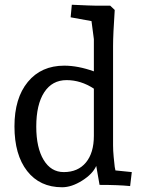

<svg xmlns="http://www.w3.org/2000/svg" viewBox="-20 -780 603 810"><path d="M536 -54 529 5Q480 0 400 0L386 -80Q371 -46 326.5 -18Q282 10 242 10Q148 10 94.5 -58.5Q41 -127 41 -247Q41 -366 97.5 -434.5Q154 -503 251 -503Q309 -503 376 -479V-615L366 -691L278 -707L283 -760Q367 -756 387 -756H445L464 -738Q457 -635 457 -585V-167Q457 -145 459.5 -118.5Q462 -92 464 -76L467 -61ZM376 -207V-406Q321 -442 261 -442Q200 -442 166.5 -390.5Q133 -339 133 -246Q133 -157 164 -105.5Q195 -54 249 -54Q309 -54 342.5 -94.5Q376 -135 376 -207Z"/></svg>

Font: Andada
Style: Regular
Weight: 400
Designer: Carolina Giovagnoli
Foundry: Carolina Giovagnoli
Version: Version 1.003